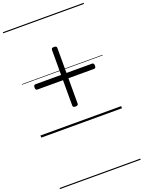

<svg xmlns="http://www.w3.org/2000/svg" viewBox="-256 -1107 1275 1705"><g transform="rotate(-20 381.5 -255.0)"><path d="M380 -155Q368 -155 362 -159.5Q356 -164 356 -174V-699Q356 -709 362 -713.5Q368 -718 380 -718Q394 -718 400.5 -713.5Q407 -709 407 -699V-174Q407 -164 400.5 -159.5Q394 -155 380 -155ZM114 -413Q105 -413 100.5 -419Q96 -425 96 -437Q96 -463 114 -463H649Q658 -463 662.5 -456.5Q667 -450 667 -437Q667 -413 649 -413ZM0 476H763V486H0ZM0 -20H763V0H0ZM0 -505H763V-500H0ZM0 -996H763V-986H0Z"/></g></svg>

Font: Playwrite PL Guides
Style: Regular
Weight: 400
Designer: Veronika Burian, José Scaglione
Foundry: TypeTogether
Version: Version 1.003